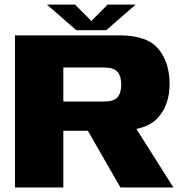

<svg xmlns="http://www.w3.org/2000/svg" viewBox="-20 -832 826 852"><path d="M46.5 0H261V-251.5H500Q628 -251.5 680.2 -308.8Q732.5 -366 732.5 -460Q732.5 -554.5 683 -614.8Q633.5 -675 510.5 -675H46.5ZM514.5 0H749.5L547.5 -319.5L334 -314ZM261 -381.5V-532.5H442.5Q484 -532.5 501 -513.5Q518 -494.5 518 -456.5Q518 -419 501.2 -400.2Q484.5 -381.5 442.5 -381.5ZM318.5 -698H451.5L582 -811.5H457.5L385.5 -739L313 -811.5H188.5Z"/></svg>

Font: Anybody SemiExpanded ExtraBold
Style: Regular
Weight: 800
Width: 6
Version: Version 1.113;gftools[0.9.25]